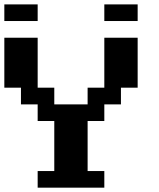

<svg xmlns="http://www.w3.org/2000/svg" viewBox="-20 -866 732 886"><path d="M153.8 0V-76.7H230.5V-307.6H153.8V-384.3H76.7V-461.4H0V-691.9H153.8V-461.4H230.5V-384.3H384.3V-461.4H461.4V-691.9H615.2V-461.4H538.1V-384.3H461.4V-307.6H384.3V-76.7H461.4V0ZM0 -769V-845.7H153.8V-769ZM461.4 -769V-845.7H615.2V-769Z"/></svg>

Font: Good Old DOS
Style: Regular
Weight: 400
Designer: Vasily Draigo
Foundry: Vasily Draigo
Version: 1.0